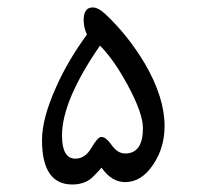

<svg xmlns="http://www.w3.org/2000/svg" viewBox="-20 -491 528 511"><path d="M418 -155.8Q418 -98.1 388.2 -53.7Q356.9 -6.3 313 -6.3Q277.8 -6.3 251 -43.5Q250 -44.9 249 -44.9H249.5Q249.5 -42.5 229.5 -22.5Q208.5 0 172.4 0Q91.8 0 91.8 -118.2Q91.8 -175.8 129.4 -259.3Q161.1 -330.6 211.4 -398.9Q202.6 -418.5 202.6 -437Q202.6 -471.2 226.6 -471.2Q241.7 -471.2 260.3 -453.6Q291.5 -424.3 317.4 -391.6Q343.3 -358.9 365.2 -322.3Q418 -231.9 418 -155.8ZM360.4 -149.9Q360.4 -189.5 319.8 -264.6Q282.7 -333 246.1 -369.6Q145 -223.1 145 -130.4Q145 -68.8 180.7 -68.8Q206.5 -68.8 223.1 -97.2Q239.7 -125.5 248.5 -126.5H250Q261.7 -126.5 276.4 -106Q292.5 -82.5 313 -82.5Q360.4 -82.5 360.4 -149.9Z"/></svg>

Font: Dima Nastaligh Tahriri
Style: regular
Weight: 400
Designer: R.Balvardi
Foundry: Dima Software Group
Version: Version 1.00;November 13, 2018;FontCreator 11.5.0.2427 64-bi